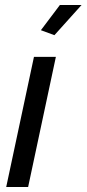

<svg xmlns="http://www.w3.org/2000/svg" viewBox="-20 -750 347 770"><path d="M198.2 -608.9 144 -628.9 220.2 -730H307.1ZM116.2 -522H204.1L92.8 0H4.9Z"/></svg>

Font: Rawline Medium
Style: Italic
Weight: 500
Italic angle: -12°
Designer: Matt McInerney, Pablo Impallari, Rodrigo Fuenzalida
Foundry: Matt McInerney, Pablo Impallari, Rodrigo Fuenzalida
Version: Version 4.020;PS 004.020;hotconv 1.0.88;makeotf.lib2.5.64775